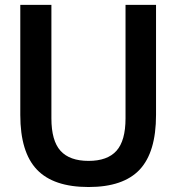

<svg xmlns="http://www.w3.org/2000/svg" viewBox="-20 -760 726 790"><path d="M344.5 9.5Q200 9.5 131.8 -62.2Q63.5 -134 63.5 -287V-740H191.5V-273Q191.5 -181 229 -139.5Q266.5 -98 344.5 -98Q422 -98 459.2 -139.5Q496.5 -181 496.5 -273V-740H622V-287Q622 -134 554.8 -62.2Q487.5 9.5 344.5 9.5Z"/></svg>

Font: Encode Sans SemiCondensed SemiCondensed SemiBold
Style: Regular
Weight: 600
Width: 4
Designer: Multiple Designers
Foundry: Impallari Type
Version: Version 3.000; ttfautohint (v1.8.3) -l 8 -r 50 -G 200 -x 14 